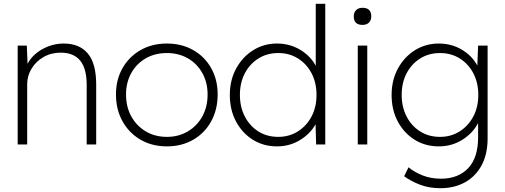

<svg xmlns="http://www.w3.org/2000/svg" viewBox="-20 -760 2658 1010"><path d="M73 0V-520H121L125 -424Q139 -453 168 -477.5Q197 -502 235 -516.5Q273 -531 315 -531Q398 -531 442 -478.5Q486 -426 486 -315V0H436V-313Q436 -400 401.5 -441.5Q367 -483 300 -483Q249 -483 209 -460Q169 -437 146 -399Q123 -361 123 -318V0Z M858 10Q780 10 719.5 -25Q659 -60 624.5 -122Q590 -184 590 -263Q590 -341 624.5 -401.5Q659 -462 719.5 -496.5Q780 -531 858 -531Q936 -531 996.5 -496.5Q1057 -462 1091 -401.5Q1125 -341 1125 -263Q1125 -184 1091 -122Q1057 -60 996.5 -25Q936 10 858 10ZM858 -40Q920 -40 968.5 -69Q1017 -98 1044.5 -148Q1072 -198 1072 -263Q1072 -326 1044.5 -375.5Q1017 -425 968.5 -453Q920 -481 858 -481Q795 -481 746.5 -453Q698 -425 670.5 -375.5Q643 -326 643 -263Q643 -198 670.5 -148Q698 -98 746.5 -69Q795 -40 858 -40Z M1437 10Q1366 10 1310 -25Q1254 -60 1221.5 -121Q1189 -182 1189 -260Q1189 -339 1222.5 -400Q1256 -461 1312 -496Q1368 -531 1437 -531Q1504 -531 1558.5 -498.5Q1613 -466 1641 -414V-740H1691V0H1643L1640 -106Q1611 -55 1557 -22.5Q1503 10 1437 10ZM1444 -40Q1501 -40 1546.5 -68.5Q1592 -97 1618.5 -146.5Q1645 -196 1645 -261Q1645 -325 1619 -374.5Q1593 -424 1547.5 -452.5Q1502 -481 1444 -481Q1385 -481 1339.5 -452.5Q1294 -424 1268 -374.5Q1242 -325 1242 -261Q1242 -198 1267.5 -148Q1293 -98 1338.5 -69Q1384 -40 1444 -40Z M1887 -629Q1841 -629 1841 -674Q1841 -694 1853 -706.5Q1865 -719 1887 -719Q1933 -719 1933 -674Q1933 -654 1921 -641.5Q1909 -629 1887 -629ZM1862 0V-520H1912V0Z M2297 230Q2237 230 2189 211.5Q2141 193 2106 167L2129 120Q2159 145 2202.5 162.5Q2246 180 2300 180Q2390 180 2442.5 125Q2495 70 2495 -38V-113Q2468 -60 2412.5 -25Q2357 10 2288 10Q2217 10 2161 -25Q2105 -60 2072.5 -121Q2040 -182 2040 -260Q2040 -339 2073.5 -400Q2107 -461 2163 -496Q2219 -531 2288 -531Q2355 -531 2409 -499Q2463 -467 2491 -415L2495 -520H2545V-32Q2545 51 2513.5 109.5Q2482 168 2426 199Q2370 230 2297 230ZM2295 -40Q2352 -40 2397.5 -68.5Q2443 -97 2469.5 -146.5Q2496 -196 2496 -261Q2496 -325 2470 -374.5Q2444 -424 2398.5 -452.5Q2353 -481 2295 -481Q2236 -481 2190.5 -452.5Q2145 -424 2119 -374.5Q2093 -325 2093 -261Q2093 -198 2118.5 -148Q2144 -98 2189.5 -69Q2235 -40 2295 -40Z"/></svg>

Font: Lexend Deca ExtraLight
Style: Regular
Weight: 200
Designer: Bonnie Shaver-Troup, Thomas Jockin
Foundry: Lexend
Version: Version 1.008; ttfautohint (v1.8.4.7-5d5b)